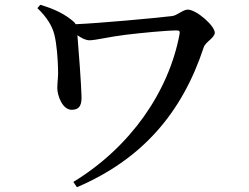

<svg xmlns="http://www.w3.org/2000/svg" viewBox="-20 -739 1040 801"><path d="M279 -281C316 -281 321 -307 320 -338C319 -387 308 -532 303 -592C322 -579 337 -571 354 -571C379 -571 438 -586 505 -594C572 -602 674 -612 717 -612C729 -612 731 -609 729 -596C684 -356 524 -125 286 20L301 42C570 -73 739 -265 830 -542C838 -565 876 -581 876 -603C876 -631 800 -699 763 -699C744 -699 718 -674 698 -672C622 -663 393 -642 296 -638L289 -647C251 -681 203 -703 148 -719L136 -705C176 -667 198 -630 207 -594C217 -553 221 -493 222 -455C224 -421 219 -396 219 -372C219 -341 240 -281 279 -281Z"/></svg>

Font: GenKiMin2 TW SB
Style: Regular
Weight: 600
Version: Version 2.100;PS 2.1;hotconv 16.6.51;makeotf.lib2.5.65220 DE